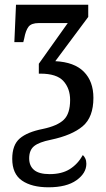

<svg xmlns="http://www.w3.org/2000/svg" viewBox="-20 -556 449 816"><path d="M186 240Q115 240 73.5 211.5Q32 183 32 119Q32 60 64 32.5Q96 5 162 -8Q224 -21 251 -47Q278 -73 278 -131Q278 -180 249.5 -211.5Q221 -243 152 -243H145V-285L268 -458H145Q113 -458 101 -442Q89 -426 83 -393L79 -377H41L48 -536H355V-484L215 -296Q296 -292 336.5 -251Q377 -210 377 -140Q377 -58 331.5 -19.5Q286 19 196 38Q146 48 125 65Q104 82 104 117Q104 149 125 166.5Q146 184 191 184Q243 184 277 162.5Q311 141 332 103Q338 108 342.5 117.5Q347 127 347 140Q347 180 305 210Q263 240 186 240Z"/></svg>

Font: Noto Serif ExtraCondensed Medium
Style: Regular
Weight: 500
Width: 2
Designer: Monotype Design Team
Foundry: Monotype Imaging Inc.
Version: Version 2.015